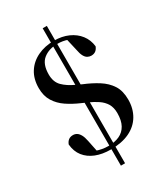

<svg xmlns="http://www.w3.org/2000/svg" viewBox="-209 -834 906 1042"><g transform="rotate(-30 244.0 -313.0)"><path d="M228 13Q175 13 135 -3Q95 -19 71 -49.5Q47 -80 43 -125Q49 -141 60 -149.5Q71 -158 88 -158Q101 -158 111.5 -151.5Q122 -145 130.5 -130Q139 -115 144 -89L161 -6L112 -41Q131 -30 149.5 -23.5Q168 -17 187 -13.5Q206 -10 226 -10Q266 -10 295.5 -23.5Q325 -37 341 -66Q357 -95 357 -141Q357 -176 343 -199.5Q329 -223 304 -240Q279 -257 247 -271L213 -286Q169 -305 133.5 -329Q98 -353 76.5 -387.5Q55 -422 55 -471Q55 -528 80.5 -568.5Q106 -609 151.5 -631Q197 -653 255 -653Q305 -653 344 -635.5Q383 -618 407 -587Q431 -556 436 -514Q430 -498 419 -489.5Q408 -481 391 -481Q379 -481 368 -487Q357 -493 349 -508Q341 -523 336 -550L316 -637L364 -601Q345 -612 327.5 -618Q310 -624 294.5 -626.5Q279 -629 262 -629Q209 -629 174 -601Q139 -573 139 -508Q139 -461 166 -434Q193 -407 237 -387L271 -371Q320 -351 359.5 -326Q399 -301 422 -265.5Q445 -230 445 -175Q445 -119 419.5 -76Q394 -33 345.5 -10Q297 13 228 13ZM231 116V-317H257V116ZM236 -317V-742H262V-317Z"/></g></svg>

Font: Source Serif 4 60pt SemiBold
Style: Regular
Weight: 600
Version: Version 4.004;hotconv 1.0.116;makeotfexe 2.5.65601